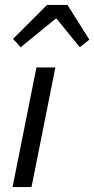

<svg xmlns="http://www.w3.org/2000/svg" viewBox="-20 -760 383 780"><path d="M31 0H108L205 -486H128ZM64 -568 206 -684H210L304 -568L343 -599L254 -740H171L33 -602Z"/></svg>

Font: Source Sans Pro
Style: Italic
Weight: 400
Italic angle: -11°
Designer: Paul D. Hunt
Foundry: Adobe Systems Incorporated
Version: Version 3.006;hotconv 1.0.111;makeotfexe 2.5.65597